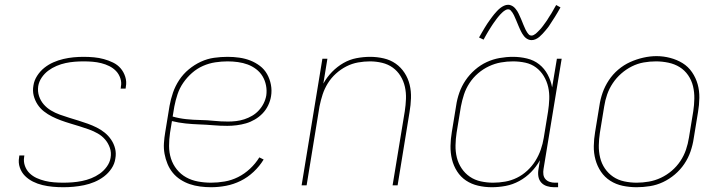

<svg xmlns="http://www.w3.org/2000/svg" viewBox="-20 -776 3040 804"><path d="M245 8Q223 8 201 6Q179 4 158 -1Q137 -6 118 -15.5Q99 -25 84.5 -39.5Q70 -54 63 -74.5Q56 -95 60 -117Q60 -119 60.5 -121Q61 -123 61 -125H82Q82 -123 81.5 -121.5Q81 -120 81 -118Q78 -99 84.5 -81Q91 -63 104 -50.5Q117 -38 133.5 -30.5Q150 -23 168.5 -18.5Q187 -14 206.5 -12.5Q226 -11 245 -11Q264 -11 283.5 -12.5Q303 -14 323 -18Q343 -22 362 -29.5Q381 -37 398 -49Q415 -61 427.5 -78.5Q440 -96 443 -115Q447 -137 440 -157Q433 -177 420 -192Q407 -207 389.5 -217Q372 -227 352.5 -234Q333 -241 313.5 -247Q294 -253 274 -259Q254 -265 235 -272Q216 -279 198 -288Q180 -297 164 -309.5Q148 -322 137 -339Q126 -356 121 -376Q116 -396 120 -418Q123 -439 135.5 -458.5Q148 -478 165.5 -492Q183 -506 203.5 -515Q224 -524 245.5 -529Q267 -534 288 -536Q309 -538 330 -538Q352 -538 373.5 -536Q395 -534 415 -528.5Q435 -523 453.5 -514Q472 -505 485 -490Q498 -475 504.5 -454.5Q511 -434 507 -413Q507 -411 506.5 -409Q506 -407 506 -405H485Q486 -407 486 -408.5Q486 -410 486 -412Q490 -430 484 -448Q478 -466 466 -478.5Q454 -491 438 -499Q422 -507 404 -511.5Q386 -516 367.5 -517.5Q349 -519 330 -519Q311 -519 292.5 -517.5Q274 -516 255 -512Q236 -508 217 -500Q198 -492 182 -480Q166 -468 154.5 -451Q143 -434 140 -415Q137 -393 143.5 -373.5Q150 -354 163 -339Q176 -324 193.5 -313.5Q211 -303 230.5 -296Q250 -289 269.5 -283Q289 -277 308.5 -271Q328 -265 347.5 -258Q367 -251 385 -242Q403 -233 418.5 -220.5Q434 -208 445.5 -191Q457 -174 462 -154Q467 -134 463 -112Q460 -90 447 -70.5Q434 -51 415.5 -37Q397 -23 375.5 -14Q354 -5 332 -0.5Q310 4 288.5 6Q267 8 245 8Z M864 8Q841 8 818 5Q795 2 774.5 -5Q754 -12 735.5 -24Q717 -36 703.5 -52.5Q690 -69 681.5 -89.5Q673 -110 669 -132Q665 -154 666.5 -177Q668 -200 672 -223L690 -333Q695 -361 704.5 -388.5Q714 -416 730.5 -441Q747 -466 770.5 -485.5Q794 -505 821 -517.5Q848 -530 876.5 -534Q905 -538 933 -538Q958 -538 982.5 -534.5Q1007 -531 1028.5 -522.5Q1050 -514 1068.5 -500Q1087 -486 1098.5 -465.5Q1110 -445 1114.5 -421Q1119 -397 1115 -373Q1112 -354 1103 -335Q1094 -316 1079.5 -301Q1065 -286 1047 -275.5Q1029 -265 1010 -259.5Q991 -254 971 -251.5Q951 -249 932 -249Q902 -249 873 -251.5Q844 -254 815 -255Q786 -256 757 -259Q728 -262 700 -269L692 -220Q688 -193 688 -165Q688 -137 696 -112Q704 -87 720.5 -66.5Q737 -46 759.5 -33.5Q782 -21 809 -16Q836 -11 864 -11Q892 -11 921 -16Q950 -21 977 -34.5Q1004 -48 1027 -69.5Q1050 -91 1066 -117L1084 -108Q1067 -80 1042 -56.5Q1017 -33 987.5 -18.5Q958 -4 926.5 2Q895 8 864 8ZM935 -267Q952 -267 969 -269Q986 -271 1003 -276.5Q1020 -282 1035.5 -291Q1051 -300 1063.5 -313.5Q1076 -327 1084 -343Q1092 -359 1095 -376Q1098 -397 1094 -418Q1090 -439 1079.5 -456.5Q1069 -474 1052.5 -486.5Q1036 -499 1017 -506Q998 -513 976.5 -516Q955 -519 933 -519Q908 -519 881.5 -515Q855 -511 830 -500Q805 -489 784 -470.5Q763 -452 747.5 -429.5Q732 -407 723.5 -381.5Q715 -356 710 -330L703 -288Q731 -280 760 -277Q789 -274 818 -273.5Q847 -273 876 -270Q905 -267 935 -267Z M1243 0 1330 -530H1351L1334 -426Q1349 -453 1370.5 -475Q1392 -497 1418 -512Q1444 -527 1473 -532.5Q1502 -538 1530 -538Q1559 -538 1587 -531.5Q1615 -525 1637 -509.5Q1659 -494 1674 -471Q1689 -448 1695.5 -421Q1702 -394 1701 -365Q1700 -336 1695 -307L1645 0H1624L1675 -310Q1679 -336 1680 -362Q1681 -388 1675.5 -412.5Q1670 -437 1657 -458Q1644 -479 1624.5 -493Q1605 -507 1580 -513Q1555 -519 1529 -519Q1505 -519 1479.5 -514.5Q1454 -510 1430.5 -498Q1407 -486 1387 -468Q1367 -450 1353 -427.5Q1339 -405 1331 -380.5Q1323 -356 1318 -331L1264 0Z M2039 8Q2010 8 1982 1.5Q1954 -5 1931.5 -20Q1909 -35 1894 -58.5Q1879 -82 1872.5 -109Q1866 -136 1866.5 -165Q1867 -194 1872 -223L1890 -333Q1894 -361 1903.5 -388Q1913 -415 1929.5 -439.5Q1946 -464 1969 -484Q1992 -504 2018 -516Q2044 -528 2072 -533Q2100 -538 2128 -538Q2158 -538 2187 -531Q2216 -524 2238 -506.5Q2260 -489 2273.5 -463.5Q2287 -438 2292 -410L2312 -530H2332L2256 -68Q2254 -56 2255.5 -45Q2257 -34 2264 -26Q2271 -18 2281.5 -14.5Q2292 -11 2303 -11H2317V8H2300Q2285 8 2270.5 3.5Q2256 -1 2246.5 -11.5Q2237 -22 2234.5 -37Q2232 -52 2235 -68L2241 -105Q2226 -78 2204 -55.5Q2182 -33 2154.5 -18Q2127 -3 2097.5 2.5Q2068 8 2039 8ZM2045 -11Q2070 -11 2095.5 -15.5Q2121 -20 2144.5 -31.5Q2168 -43 2188 -61.5Q2208 -80 2222 -102.5Q2236 -125 2244.5 -149.5Q2253 -174 2257 -199L2275 -309Q2279 -335 2280 -361Q2281 -387 2275.5 -411.5Q2270 -436 2257 -457.5Q2244 -479 2224.5 -493.5Q2205 -508 2180 -513.5Q2155 -519 2128 -519Q2103 -519 2077.5 -514.5Q2052 -510 2027.5 -498.5Q2003 -487 1982 -469Q1961 -451 1946 -428Q1931 -405 1923 -380.5Q1915 -356 1910 -330L1892 -220Q1888 -194 1887.5 -167.5Q1887 -141 1893 -116.5Q1899 -92 1913 -71Q1927 -50 1947.5 -36Q1968 -22 1993.5 -16.5Q2019 -11 2045 -11ZM2206 -608Q2199 -608 2193 -610.5Q2187 -613 2182.5 -616.5Q2178 -620 2174 -625Q2170 -630 2167 -635Q2164 -640 2161.5 -645Q2159 -650 2156.5 -655.5Q2154 -661 2151.5 -667Q2149 -673 2146.5 -679Q2144 -685 2141.5 -691Q2139 -697 2136.5 -702.5Q2134 -708 2132 -712.5Q2130 -717 2126 -723Q2122 -729 2118 -733Q2114 -737 2108 -737Q2103 -737 2098 -734.5Q2093 -732 2090 -729.5Q2087 -727 2083 -723.5Q2079 -720 2074.5 -715Q2070 -710 2068 -707.5Q2066 -705 2063.5 -702Q2061 -699 2058.5 -695.5Q2056 -692 2053.5 -688.5Q2051 -685 2048 -681Q2045 -677 2042.5 -673Q2040 -669 2037 -664.5Q2034 -660 2031 -655Q2028 -650 2024.5 -644.5Q2021 -639 2018 -633.5Q2015 -628 2011.5 -622Q2008 -616 2005 -610L1986 -619Q1992 -630 1998 -640Q2004 -650 2009.5 -659.5Q2015 -669 2020.5 -677Q2026 -685 2031 -692Q2036 -699 2040.5 -705Q2045 -711 2049.5 -716.5Q2054 -722 2061 -729.5Q2068 -737 2075 -742.5Q2082 -748 2090.5 -752Q2099 -756 2108 -756Q2114 -756 2120 -753.5Q2126 -751 2130.5 -747.5Q2135 -744 2139 -739Q2143 -734 2146 -729.5Q2149 -725 2151.5 -719.5Q2154 -714 2156.5 -708.5Q2159 -703 2161.5 -697.5Q2164 -692 2166.5 -685.5Q2169 -679 2171.5 -673Q2174 -667 2176.5 -661.5Q2179 -656 2181 -651.5Q2183 -647 2187 -641Q2191 -635 2195 -631Q2199 -627 2206 -627Q2210 -627 2215 -629.5Q2220 -632 2223.5 -635Q2227 -638 2230.5 -641.5Q2234 -645 2238.5 -649.5Q2243 -654 2245 -656.5Q2247 -659 2249.5 -662Q2252 -665 2254.5 -668.5Q2257 -672 2259.5 -675.5Q2262 -679 2265 -683Q2268 -687 2271 -691.5Q2274 -696 2276.5 -700.5Q2279 -705 2282.5 -710Q2286 -715 2289 -720Q2292 -725 2295 -730.5Q2298 -736 2301.5 -742Q2305 -748 2309 -755L2327 -745Q2321 -734 2315 -724Q2309 -714 2303.5 -705Q2298 -696 2292.5 -688Q2287 -680 2282.5 -672.5Q2278 -665 2273 -659Q2268 -653 2263.5 -647.5Q2259 -642 2252 -634.5Q2245 -627 2238.5 -621.5Q2232 -616 2223.5 -612Q2215 -608 2206 -608Z M2646 8Q2616 8 2587.5 2Q2559 -4 2535.5 -19Q2512 -34 2496.5 -57Q2481 -80 2473.5 -107.5Q2466 -135 2466.5 -164.5Q2467 -194 2472 -223L2490 -333Q2494 -361 2503.5 -388Q2513 -415 2529.5 -440Q2546 -465 2569 -484.5Q2592 -504 2618.5 -516Q2645 -528 2673.5 -534.5Q2702 -541 2729 -541Q2758 -541 2786.5 -533.5Q2815 -526 2838.5 -511.5Q2862 -497 2878 -473.5Q2894 -450 2901.5 -423Q2909 -396 2908.5 -366Q2908 -336 2903 -307L2885 -197Q2881 -169 2871.5 -141.5Q2862 -114 2845.5 -89.5Q2829 -65 2806 -45.5Q2783 -26 2756.5 -13.5Q2730 -1 2701.5 3.5Q2673 8 2646 8ZM2646 -11Q2671 -11 2697 -15.5Q2723 -20 2747.5 -31.5Q2772 -43 2793 -61Q2814 -79 2829 -101.5Q2844 -124 2852.5 -149Q2861 -174 2865 -200L2883 -310Q2887 -336 2887.5 -363Q2888 -390 2882 -415Q2876 -440 2861.5 -461Q2847 -482 2826 -495Q2805 -508 2779 -513.5Q2753 -519 2727 -519Q2701 -519 2675.5 -514.5Q2650 -510 2626 -498Q2602 -486 2581.5 -468Q2561 -450 2546 -427.5Q2531 -405 2522.5 -380.5Q2514 -356 2510 -330L2492 -220Q2488 -194 2487.5 -167.5Q2487 -141 2493 -116Q2499 -91 2513 -70.5Q2527 -50 2547.5 -36Q2568 -22 2594 -16.5Q2620 -11 2646 -11Z"/></svg>

Font: Iosevka Curly Thin Extended
Style: Italic
Weight: 100
Width: 7
Italic angle: -9°
Monospace: yes
Designer: Belleve Invis
Foundry: Belleve Invis
Version: Version 11.1.0; ttfautohint (v1.8.3)